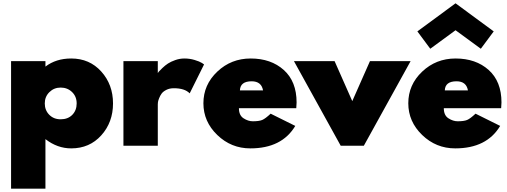

<svg xmlns="http://www.w3.org/2000/svg" viewBox="-20 -882 3069 1162"><path d="M411 16Q327 16 255 -40V260H47V-512H255V-479Q319 -528 411 -528Q522 -528 593 -449Q664 -370 664 -256Q664 -142 593 -63Q522 16 411 16ZM347 -352Q307 -352 279 -324.5Q251 -297 251 -256Q251 -215 278 -187.5Q305 -160 347 -160Q391 -160 417.5 -187Q444 -214 444 -256Q444 -298 416 -325Q388 -352 347 -352Z M727 -512H935V-440Q937 -444 942 -449.5Q947 -455 963 -470.5Q979 -486 996.5 -497.5Q1014 -509 1041 -518.5Q1068 -528 1096 -528Q1128 -528 1158 -519Q1188 -510 1202 -501L1215 -492L1128 -317Q1098 -348 1032 -348Q1006 -348 986.5 -338Q967 -328 958 -315.5Q949 -303 943 -287.5Q937 -272 936 -264Q935 -256 935 -251V0H727Z M1211 -257Q1211 -369 1295 -448.5Q1379 -528 1497 -528Q1620 -528 1697.5 -458.5Q1775 -389 1775 -262Q1775 -251 1773 -227H1426Q1426 -184 1454 -166Q1482 -148 1510 -148Q1548 -148 1567 -156Q1586 -164 1618 -194L1767 -120Q1686 16 1495 16Q1379 16 1295 -65Q1211 -146 1211 -257ZM1432 -335H1572Q1562 -390 1503 -390Q1434 -390 1432 -335Z M1759 -512H2005L2112 -270L2219 -512H2465L2182 0H2042Z M2451 -257Q2451 -369 2535 -448.5Q2619 -528 2737 -528Q2860 -528 2937.5 -458.5Q3015 -389 3015 -262Q3015 -251 3013 -227H2666Q2666 -184 2694 -166Q2722 -148 2750 -148Q2788 -148 2807 -156Q2826 -164 2858 -194L3007 -120Q2926 16 2735 16Q2619 16 2535 -65Q2451 -146 2451 -257ZM2672 -335H2812Q2802 -390 2743 -390Q2674 -390 2672 -335ZM2506 -692 2737 -862 2968 -692 2890 -587 2737 -699 2584 -587Z"/></svg>

Font: Spartan MB
Style: Regular
Weight: 900
Designer: Matt Bailey
Foundry: Matt Bailey
Version: Version 001.001